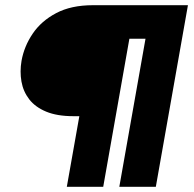

<svg xmlns="http://www.w3.org/2000/svg" viewBox="-20 -722 748 742"><path d="M339.3 -701.9H706.3L582.2 0H441.1L542.3 -572.2H480L378.9 0H238.2L286.6 -273H263.7Q200.6 -273 158.3 -290.6Q116.1 -308.2 92.9 -338.3Q69.7 -368.4 62.9 -406.9Q56.2 -445.5 63.2 -486.9Q73.2 -542.9 106.2 -591.7Q139.1 -640.6 196.9 -671.2Q254.7 -701.9 339.3 -701.9Z"/></svg>

Font: Poppins Variable
Style: Italic
Weight: 100
Italic angle: -10°
Designer: Jonny Pinhorn
Foundry: Indian Type Foundry
Version: Version 6.000